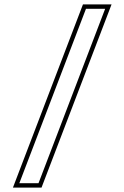

<svg xmlns="http://www.w3.org/2000/svg" viewBox="-20 -686 566 873"><path d="M168.8 167 487.2 -666H357.2L38.8 167ZM155.1 147H67.9L370.9 -646H458.1Z"/></svg>

Font: Din Kursivschrift
Style: BreitGhost
Weight: 400
Version: Version 1.089